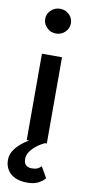

<svg xmlns="http://www.w3.org/2000/svg" viewBox="-102 -748 471 1008"><g transform="rotate(10 133.5 -244.5)"><path d="M65 -643Q65 -616 85.5 -596.5Q106 -577 133 -577Q162 -577 182 -596.5Q202 -616 202 -643Q202 -671 182 -690Q162 -709 133 -709Q106 -709 85.5 -690Q65 -671 65 -643ZM80 -460V0H187V-460ZM182 122Q172 132 161 137Q150 142 132 142Q111 142 100 131.5Q89 121 89 97Q89 80 100 62.5Q111 45 131 28.5Q151 12 177 0L136 -25Q101 -7 70 15Q39 37 20 63Q1 89 1 120Q1 150 15.5 173Q30 196 56.5 208Q83 220 122 220Q157 220 180.5 207.5Q204 195 215 180Z"/></g></svg>

Font: Jost Medium
Style: Regular
Weight: 500
Version: Version 3.710